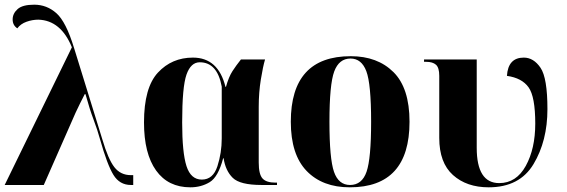

<svg xmlns="http://www.w3.org/2000/svg" viewBox="-22 -790 2423 820"><path d="M-2 0H165L301 -309Q309 -326 319.5 -347.5Q330 -369 340 -388H343Q361 -323 377.5 -279.5Q394 -236 405 -196Q436 -86 462.5 -43Q489 0 537 0H547V-42H537Q493 -42 466.5 -76Q440 -110 415 -195L294 -586Q260 -697 219 -733.5Q178 -770 124 -770Q74 -770 53 -751Q32 -732 32 -707Q32 -682 52 -669Q66 -688 91 -697Q116 -706 142 -706Q238 -703 285 -588Z M791 10Q837 10 873.5 -12Q910 -34 931 -114H933Q941 -61 972 -30.5Q1003 0 1095 0H1161V-10H1155Q1115 -10 1099 -28Q1083 -46 1083 -96V-334Q1083 -395 1092 -450.5Q1101 -506 1110 -536H1007Q987 -511 971 -486.5Q955 -462 943 -419H941Q910 -544 802 -544Q712 -544 652.5 -480Q593 -416 593 -267Q593 -134 644.5 -62Q696 10 791 10ZM840 -23Q793 -23 774.5 -80.5Q756 -138 756 -267Q756 -419 774.5 -471.5Q793 -524 831 -524Q906 -524 925 -420V-199Q925 -137 906.5 -80Q888 -23 840 -23Z M1472 10Q1727 10 1727 -270Q1727 -414 1658.5 -482Q1590 -550 1476 -550Q1220 -550 1220 -270Q1220 -130 1287.5 -60Q1355 10 1472 10ZM1473 0Q1424 0 1404.5 -56Q1385 -112 1385 -270Q1385 -430 1405.5 -485Q1426 -540 1475 -540Q1522 -540 1542.5 -486Q1563 -432 1563 -270Q1563 -113 1543.5 -56.5Q1524 0 1473 0Z M2065 10Q2197 10 2256.5 -89Q2316 -188 2316 -324Q2316 -457 2286.5 -500.5Q2257 -544 2215 -544Q2148 -544 2143 -466Q2207 -457 2235.5 -417Q2264 -377 2264 -262Q2264 -155 2223.5 -81.5Q2183 -8 2110 -8Q2014 -8 2014 -159V-536H1789V-526H1798Q1826 -526 1840 -513.5Q1854 -501 1854 -466V-201Q1854 -95 1912.5 -42.5Q1971 10 2065 10Z"/></svg>

Font: Noto Serif Display SemiCondensed Extra
Style: Regular
Weight: 800
Width: 4
Designer: Monotype Design Team
Foundry: Monotype Imaging Inc.
Version: Version 1.900